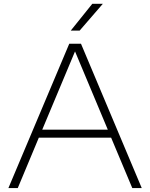

<svg xmlns="http://www.w3.org/2000/svg" viewBox="-20 -964 770 984"><path d="M658 0 549.5 -258.5H179L71 0H23L335 -740H395L706.5 0ZM196.5 -299.5H532.5L364.5 -700.5ZM342.5 -807 453 -944.5H507L388 -807Z"/></svg>

Font: Encode Sans Expanded ExtraLight
Style: Regular
Weight: 275
Width: 7
Designer: Multiple Designers
Foundry: Impallari Type
Version: Version 2.000